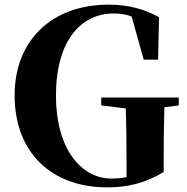

<svg xmlns="http://www.w3.org/2000/svg" viewBox="-20 -787 806 827"><path d="M416 -333 522 -320C524 -246 525 -174 525 -100V-24C504 -20 483 -18 460 -18C326 -18 221 -151 221 -374C221 -614 330 -729 470 -729C498 -729 523 -725 547 -716L599 -530H661L665 -713C603 -747 534 -767 448 -767C207 -767 43 -617 43 -376C43 -128 204 20 441 20C536 20 607 0 685 -46V-95C685 -177 686 -251 688 -325L750 -333V-367H416Z"/></svg>

Font: Noto Serif CJK HK Black
Style: Regular
Weight: 900
Designer: Ryoko NISHIZUKA 西塚涼子 (kana & ideographs); Frank Grießhammer (Latin, Greek & Cyrillic); Wenlong ZHANG 张文龙 (bopomofo); San
Foundry: Adobe
Version: Version 2.001;hotconv 1.1.0;makeotfexe 2.6.0